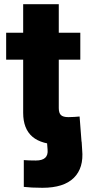

<svg xmlns="http://www.w3.org/2000/svg" viewBox="-20 -685 428 914"><path d="M93.3 204.6V77.1Q103.5 78.1 118.9 78.6Q134.3 79.1 150.4 79.1Q181.2 79.1 195.1 66.2Q209 53.2 206.5 27.3L203.6 -10.7H368.7L371.1 27.8Q379.4 114.3 331.5 161.6Q283.7 209 182.1 209Q155.3 209 132.3 207.8Q109.4 206.5 93.3 204.6ZM362.3 -529.3V-400.9H9.3V-529.3ZM90.3 -665H259.8V-170.4Q259.8 -147.5 269.8 -137.5Q279.8 -127.4 305.7 -127.4Q316.4 -127.4 333.7 -128.4Q351.1 -129.4 358.9 -130.4L368.7 -2.9Q348.6 1 321.8 2.2Q294.9 3.4 268.6 3.4Q178.2 3.4 134.3 -34.2Q90.3 -71.8 90.3 -147.9Z"/></svg>

Font: Inter 24pt ExtraBold
Style: Regular
Weight: 800
Designer: Rasmus Andersson
Foundry: rsms
Version: Version 4.001;git-66647c0bb